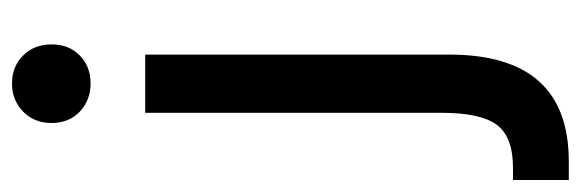

<svg xmlns="http://www.w3.org/2000/svg" viewBox="-386 -418 968 320"><g transform="rotate(-90 98.0 -258.0)"><path d="M70 -500H167V7Q167 206 -11 206H-42V113H-22Q30 113 50 86Q70 59 70 -6ZM119 -591Q91 -591 72 -609Q53 -627 53 -656Q53 -685 72 -703.5Q91 -722 119 -722Q147 -722 165.5 -703.5Q184 -685 184 -656Q184 -627 165.5 -609Q147 -591 119 -591Z"/></g></svg>

Font: NT Somic Medium
Style: Regular
Weight: 500
Designer: Ravid Balaliev — lead type designer, mastering
Michael Voronin — secret advisor, marketing
Ivan Kovalenko — best boy
Foundry: NT Type
Version: Version 0.7